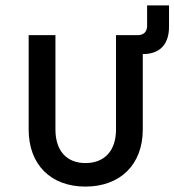

<svg xmlns="http://www.w3.org/2000/svg" viewBox="-20 -680 645 710"><path d="M86 -201C86 -71 168 10 296 10C424 10 508 -71 508 -201V-480C575 -480 605 -520 605 -581V-660H524V-585C524 -562 511 -550 489 -550H409V-201C409 -122 366 -77 296 -77C227 -77 185 -122 185 -201V-550H86Z"/></svg>

Font: JetBrains Mono Medium
Style: Regular
Weight: 436
Monospace: yes
Designer: Philipp Nurullin, Konstantin Bulenkov
Foundry: JetBrains
Version: Version 2.305